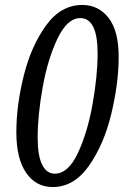

<svg xmlns="http://www.w3.org/2000/svg" viewBox="-20 -744 501 775"><path d="M46 -210Q46 -319 76 -439Q106 -559 166 -641.5Q226 -724 312 -724Q378 -724 418.5 -671.5Q459 -619 459 -515Q459 -409 429.5 -285.5Q400 -162 339.5 -75.5Q279 11 193 11Q125 11 85.5 -46.5Q46 -104 46 -210ZM374 -528Q374 -671 304 -671Q252 -671 212.5 -589Q173 -507 152.5 -393Q132 -279 132 -189Q132 -116 150 -79.5Q168 -43 201 -43Q255 -43 294 -125.5Q333 -208 353.5 -323Q374 -438 374 -528Z"/></svg>

Font: Noto Serif Cond
Style: Italic
Weight: 400
Width: 3
Italic angle: -12°
Designer: Monotype Design Team
Foundry: Monotype Imaging Inc.
Version: Version 1.001